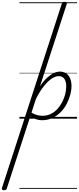

<svg xmlns="http://www.w3.org/2000/svg" viewBox="-214 -1308 869 2116"><path d="M-169 788Q-183 788 -189.5 782Q-196 776 -193 765L467 -1267Q471 -1279 477 -1283.5Q483 -1288 497 -1288Q514 -1288 520 -1282.5Q526 -1277 522 -1265L227 -358Q267 -417 306 -452Q345 -487 380 -503Q415 -519 447 -519Q506 -519 540 -476.5Q574 -434 574 -361Q574 -316 560.5 -264.5Q547 -213 521 -163Q495 -113 455 -72.5Q415 -32 363.5 -7.5Q312 17 248 17Q217 17 182.5 6Q148 -5 119 -24L-139 769Q-142 779 -149 783.5Q-156 788 -169 788ZM133 -67Q168 -46 197.5 -39Q227 -32 253 -32Q305 -32 346.5 -52.5Q388 -73 420 -108.5Q452 -144 473.5 -187Q495 -230 505.5 -274Q516 -318 516 -356Q516 -390 507 -415.5Q498 -441 479.5 -455Q461 -469 433 -469Q397 -469 355.5 -441.5Q314 -414 270 -359Q226 -304 182 -218ZM0 763H635V773H0ZM0 -20H635V0H0ZM0 -505H635V-500H0ZM0 -1283H635V-1273H0Z"/></svg>

Font: Playwrite NL Guides
Style: Regular
Weight: 400
Designer: Veronika Burian, José Scaglione
Foundry: TypeTogether
Version: Version 1.003